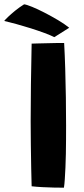

<svg xmlns="http://www.w3.org/2000/svg" viewBox="-80 -860 390 889"><path d="M216 9Q196.5 9 169.8 8.5Q143 8 115.8 6.5Q88.5 5 66.5 2.5Q65.5 -30 64.5 -80.8Q63.5 -131.5 62.8 -189Q62 -246.5 62 -298.5Q62 -378.5 63.2 -469.5Q64.5 -560.5 66.5 -658Q75 -658.5 93.5 -658.8Q112 -659 135.2 -659.8Q158.5 -660.5 180.2 -660.8Q202 -661 217 -661Q220 -607.5 222 -542.2Q224 -477 225 -409Q226 -341 226 -278.5Q226 -247.5 225.8 -214Q225.5 -180.5 225 -147.5Q224.5 -114.5 223 -84.5Q221.5 -54.5 220 -30.2Q218.5 -6 216 9ZM31.5 -840Q42.5 -839 68.2 -828.5Q94 -818 126 -801.5Q158 -785 188.8 -766.8Q219.5 -748.5 240.5 -731.5L171.5 -688Q155 -696.5 126 -707.2Q97 -718 63 -728.8Q29 -739.5 -3.8 -748.5Q-36.5 -757.5 -60.5 -763Q-56.5 -768.5 -43 -781.5Q-29.5 -794.5 -9.8 -810.5Q10 -826.5 31.5 -840Z"/></svg>

Font: Grandstander Thin
Style: Bold
Weight: 700
Version: Version 1.200